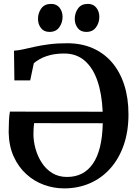

<svg xmlns="http://www.w3.org/2000/svg" viewBox="-20 -978 726 1008"><path d="M316.5 11Q262 11 210.5 -7.8Q159 -26.5 118 -63.8Q77 -101 52 -156Q27 -211 25.5 -283Q25.5 -314.5 27 -344.2Q28.5 -374 32 -392L519 -391.5Q515 -485 491.5 -553.5Q468 -622 424.5 -659.5Q381 -697 318 -697Q274 -697 242.2 -688.5Q210.5 -680 189.8 -668.2Q169 -656.5 157.5 -646L138.5 -556H55.5L53.5 -712Q75 -713 101.8 -719Q128.5 -725 162 -732.5Q195.5 -740 238 -745.5Q280.5 -751 333 -751Q407 -751 466.2 -725.2Q525.5 -699.5 567.5 -650.8Q609.5 -602 632 -533Q654.5 -464 654.5 -377.5Q654.5 -288 629.5 -216.2Q604.5 -144.5 559.2 -93.8Q514 -43 452.2 -16Q390.5 11 316.5 11ZM332 -49Q375 -49 409 -66Q443 -83 467.2 -117.8Q491.5 -152.5 504.8 -205.8Q518 -259 519.5 -331L159 -331.5Q157.5 -318 156.5 -304.2Q155.5 -290.5 155.5 -274.5Q155.5 -236.5 166.5 -197Q177.5 -157.5 199.2 -123.8Q221 -90 254.2 -69.5Q287.5 -49 332 -49ZM239.5 -810.5Q210.5 -810.5 195 -830.8Q179.5 -851 179.5 -878.5Q179.5 -910 196.8 -933.8Q214 -957.5 247.5 -957.5H248.5Q277.5 -957.5 293 -937.2Q308.5 -917 308.5 -889.5Q308.5 -858.5 291 -834.5Q273.5 -810.5 240.5 -810.5ZM432.5 -810.5Q403.5 -810.5 388 -830.8Q372.5 -851 372.5 -878.5Q372.5 -910 389.8 -933.8Q407 -957.5 440.5 -957.5H441.5Q470.5 -957.5 486 -937.2Q501.5 -917 501.5 -889.5Q501.5 -858.5 484 -834.5Q466.5 -810.5 433.5 -810.5Z"/></svg>

Font: Merriweather 28pt SemiBold
Style: Regular
Weight: 600
Version: Version 2.100